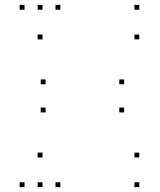

<svg xmlns="http://www.w3.org/2000/svg" viewBox="-20 -760 660 790"><path d="M228.4 -720V-740H208.4V-720ZM80.8 -720V-740H60.8V-720ZM80.8 10V-10H60.8V10ZM228.4 10V-10H208.4V10ZM155 -112.1V-132.1H135V-112.1ZM155 10V-10H135V10ZM553.2 10V-10H533.2V10ZM553.2 -112.1V-132.1H533.2V-112.1ZM167.5 -413.2V-433.2H147.5V-413.2ZM167.5 -297.4V-317.4H147.5V-297.4ZM490.8 -297.4V-317.4H470.8V-297.4ZM490.8 -413.2V-433.2H470.8V-413.2ZM553.2 -720V-740H533.2V-720ZM155 -720V-740H135V-720ZM155 -597.9V-617.9H135V-597.9ZM553.2 -597.9V-617.9H533.2V-597.9Z"/></svg>

Font: Monaspace Neon Dots Var
Style: Regular
Weight: 400
Designer: Riley Cran and the Lettermatic Team
Version: Version 1.100 (Monaspace Neon Dots)